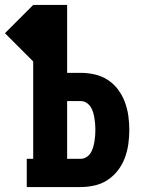

<svg xmlns="http://www.w3.org/2000/svg" viewBox="-74 -755 594 775"><path d="M34 0V-114H60V-507L-54 -621L60 -735H197V-461H252Q280 -461 308.5 -454.5Q337 -448 361 -432.5Q385 -417 402.5 -393.5Q420 -370 430 -343Q440 -316 444 -287.5Q448 -259 448 -231Q448 -202 444 -173.5Q440 -145 430 -118Q420 -91 402.5 -68Q385 -45 361 -29Q337 -13 308.5 -6.5Q280 0 252 0ZM252 -114Q264 -114 274.5 -120.5Q285 -127 291.5 -137Q298 -147 301.5 -159Q305 -171 307 -182.5Q309 -194 310 -206.5Q311 -219 311 -231Q311 -243 310 -255Q309 -267 307 -279Q305 -291 301.5 -302.5Q298 -314 291.5 -324Q285 -334 274.5 -340.5Q264 -347 252 -347H197V-114Z"/></svg>

Font: Iosevka Slab Heavy
Style: Regular
Weight: 900
Monospace: yes
Designer: Belleve Invis
Foundry: Belleve Invis
Version: Version 11.1.0; ttfautohint (v1.8.3)